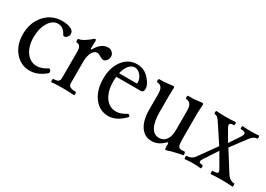

<svg xmlns="http://www.w3.org/2000/svg" viewBox="-10 -912 1952 1408"><g transform="rotate(30 966.5 -207.5)"><path d="M214.8 11.2Q139.2 11.2 89.1 -47.6Q39.1 -106.4 39.1 -195.8Q39.1 -295.4 96.7 -360.1Q154.3 -424.8 243.2 -424.8Q279.8 -424.8 306.2 -415.3Q332.5 -405.8 339.8 -389.2Q342.8 -383.3 342.8 -368.2Q342.8 -357.4 332.3 -345.2Q321.8 -333 312 -333Q300.3 -333 295.9 -342.8Q285.2 -365.7 266.8 -378.9Q248.5 -392.1 226.1 -392.1Q180.2 -392.1 149.2 -341.8Q118.2 -291.5 118.2 -216.8Q118.2 -139.6 153.1 -91.8Q188 -43.9 244.1 -43.9Q281.2 -43.9 330.1 -74.2Q334.5 -77.6 340.8 -72Q347.2 -66.4 349.1 -58.6Q351.1 -50.8 348.1 -44.9Q283.2 11.2 214.8 11.2Z M397.5 3.9Q391.6 3.9 391.6 -10Q391.6 -23.9 397.5 -23.9Q424.3 -23.9 436.5 -32.2Q448.7 -40.5 448.7 -62V-287.1Q448.7 -340.8 411.6 -340.8Q404.8 -340.8 404.8 -355.5Q404.8 -370.1 411.6 -370.1Q428.2 -370.1 460.4 -390.9Q492.7 -411.6 504.4 -424.8Q510.7 -431.2 516.6 -431.2Q525.4 -431.2 525.4 -419.9Q523.4 -374 523.4 -352.1L530.8 -349.1Q571.8 -424.8 631.3 -424.8Q652.3 -424.8 667 -410.4Q681.6 -396 681.6 -377Q681.6 -357.9 669.9 -342.5Q658.2 -327.1 643.6 -327.1Q630.9 -327.1 610.4 -339.8Q593.3 -351.1 581.5 -351.1Q555.2 -351.1 539.3 -320.3Q523.4 -289.6 523.4 -243.2V-62Q523.4 -40.5 538.3 -32.2Q553.2 -23.9 585.4 -23.9Q591.3 -23.9 591.3 -10Q591.3 3.9 585.4 3.9Q542.5 0 491.7 0Q440.4 0 397.5 3.9Z M879.4 11.2Q805.7 11.2 759 -50.5Q712.4 -112.3 712.4 -210Q712.4 -304.7 758.5 -364.7Q804.7 -424.8 877.4 -424.8Q942.4 -424.8 985.4 -371.1Q1019.5 -330.6 1019.5 -298.8Q1019.5 -268.1 993.2 -268.1H788.1Q786.1 -243.7 786.1 -230Q786.1 -146 820.8 -95.9Q855.5 -45.9 913.1 -45.9Q952.6 -45.9 997.1 -75.2Q1003.4 -79.6 1011.5 -71Q1019.5 -62.5 1015.1 -57.1Q949.7 11.2 879.4 11.2ZM793.5 -300.8H938.5Q946.3 -300.8 946.3 -310.1Q946.3 -342.3 923.6 -369.1Q900.9 -396 873.5 -396Q846.2 -396 824.7 -370.4Q803.2 -344.7 793.5 -300.8Z M1370.1 16.1Q1362.8 16.1 1362.8 -5.9V-27.8Q1362.8 -40 1356.9 -40Q1353 -40 1345.2 -32.2Q1300.3 11.2 1248 11.2Q1186.5 11.2 1152.3 -40Q1118.2 -91.3 1118.2 -182.1V-314Q1118.2 -382.8 1069.8 -382.8Q1064 -382.8 1064 -396.5Q1064 -410.2 1069.8 -410.2Q1114.7 -410.2 1147.9 -415Q1177.2 -418.9 1185.1 -418.9Q1194.8 -418.9 1194.8 -409.2Q1192.9 -349.6 1192.9 -338.9V-206.1Q1192.9 -123 1215.8 -79.6Q1238.8 -36.1 1283.2 -36.1Q1320.3 -36.1 1341.6 -65.7Q1362.8 -95.2 1362.8 -147V-314Q1362.8 -382.8 1314 -382.8Q1308.6 -382.8 1308.6 -396.5Q1308.6 -410.2 1314 -410.2Q1374 -410.2 1397.9 -415Q1423.3 -418.9 1430.2 -418.9Q1440.9 -418.9 1440.9 -404.8Q1437 -353 1437 -338.9V-112.8Q1437 -70.3 1444.3 -56.2Q1451.7 -42 1473.1 -42Q1479.5 -42 1495.1 -43.9Q1499 -44.9 1502 -37.8Q1504.9 -30.8 1504.6 -23.2Q1504.4 -15.6 1501 -15.1Q1479 -12.7 1437 -2Q1409.7 3.9 1377 15.1Q1374 16.1 1370.1 16.1Z M1526.9 3.9Q1520.5 3.9 1520.5 -10Q1520.5 -23.9 1526.9 -23.9Q1567.9 -23.9 1590.8 -57.1L1696.8 -205.1L1595.7 -357.9Q1574.7 -392.1 1552.7 -392.1Q1545.9 -392.1 1545.9 -405Q1545.9 -418 1552.7 -418Q1592.8 -415 1631.8 -415Q1670.9 -415 1711.4 -418Q1717.8 -418 1717.8 -405Q1717.8 -392.1 1711.4 -392.1Q1686 -392.1 1680.2 -382.6Q1674.3 -373 1686.5 -352.1L1740.7 -256.8L1798.8 -344.2Q1815.9 -369.1 1810.1 -380.6Q1804.2 -392.1 1774.4 -392.1Q1767.6 -392.1 1767.6 -405Q1767.6 -418 1774.4 -418Q1807.1 -415 1841.8 -415Q1876 -415 1908.7 -418Q1915 -418 1915 -405Q1915 -392.1 1908.7 -392.1Q1881.8 -392.1 1855.5 -357.9L1759.8 -230L1863.8 -64.9Q1889.6 -23.9 1926.8 -23.9Q1932.6 -23.9 1932.6 -10Q1932.6 3.9 1926.8 3.9Q1887.2 0 1837.4 0Q1787.1 0 1747.6 3.9Q1741.2 3.9 1741.2 -10Q1741.2 -23.9 1747.6 -23.9Q1780.3 -23.9 1786.9 -32Q1793.5 -40 1779.8 -63L1714.8 -175.8L1645.5 -70.8Q1627.4 -43.9 1630.4 -33.9Q1633.3 -23.9 1658.7 -23.9Q1665 -23.9 1665 -10Q1665 3.9 1658.7 3.9Q1629.4 0 1592.8 0Q1556.2 0 1526.9 3.9Z"/></g></svg>

Font: Junicode SmCond
Style: Regular
Weight: 400
Width: 4
Designer: Peter S. Baker
Version: Version 2.206